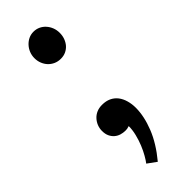

<svg xmlns="http://www.w3.org/2000/svg" viewBox="-192 -426 583 583"><g transform="rotate(-45 99.5 -134.0)"><path d="M160.2 -23.9Q160.2 12.7 143.6 54.7Q127 96.7 91.3 139.6L62.5 118.7Q68.4 111.3 75.9 98.1Q83.5 85 90.1 68.8Q96.7 52.7 101.1 34.9Q105.5 17.1 105.5 0.5Q99.6 2.4 96.4 2.9Q93.3 3.4 89.4 3.4Q79.1 3.4 69.8 0.5Q60.5 -2.4 53.5 -8.5Q46.4 -14.6 42 -23.9Q37.6 -33.2 37.6 -46.4Q37.6 -57.6 41.7 -67.9Q45.9 -78.1 53.2 -85.9Q60.5 -93.8 70.6 -98.1Q80.6 -102.5 93.8 -102.5Q110.4 -102.5 122.8 -96.7Q135.3 -90.8 143.6 -80.1Q151.9 -69.3 156 -54.7Q160.2 -40 160.2 -23.9ZM157.7 -347.7Q157.7 -335.4 153.8 -325Q149.9 -314.5 143.1 -306.6Q136.2 -298.8 126.5 -294.2Q116.7 -289.6 104.5 -289.6Q92.3 -289.6 82 -294.2Q71.8 -298.8 64.5 -306.6Q57.1 -314.5 53 -325Q48.8 -335.4 48.8 -347.7Q48.8 -359.9 53.2 -370.6Q57.6 -381.3 65.2 -389.4Q72.8 -397.5 82.5 -402.1Q92.3 -406.7 103.5 -406.7Q115.2 -406.7 125 -402.1Q134.8 -397.5 142.1 -389.4Q149.4 -381.3 153.6 -370.6Q157.7 -359.9 157.7 -347.7Z"/></g></svg>

Font: Parastoo Print
Style: Print-Bold
Weight: 700
Foundry: Saber Rastikerdar (saber.rastikerdar@gmail.com)
Version: Version 1.0.0-alpha3